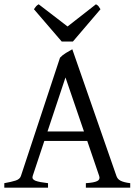

<svg xmlns="http://www.w3.org/2000/svg" viewBox="-20 -872 635 892"><path d="M370.1 -261.2 284.2 -512.2 200.7 -261.2ZM186 -217.3 131.8 -54.2Q127 -39.1 145 -32.2Q163.1 -25.4 203.1 -21V0H0V-21Q33.2 -26.9 52.7 -33.2Q72.3 -39.6 77.1 -54.2L258.8 -604Q270 -616.2 286.6 -626.2Q303.2 -636.2 315.9 -643.1L521 -54.2Q523.4 -47.4 527.8 -42Q532.2 -36.6 539.6 -32.7Q546.9 -28.8 558.1 -25.9Q569.3 -22.9 585 -21V0H378.9V-21Q417 -23.4 431.6 -30.8Q446.3 -38.1 440.9 -54.2L385.3 -217.3ZM318.8 -679.2H266.6L137.7 -829.1Q141.1 -834 143.6 -837.4Q146 -840.8 148.2 -843.3Q150.4 -845.7 153.1 -847.7Q155.8 -849.6 159.7 -852.1L293.9 -749L425.8 -852.1Q434.1 -847.7 437.5 -843.3Q440.9 -838.9 446.8 -829.1Z"/></svg>

Font: Gentium Plus Viet
Style: Regular
Weight: 400
Designer: J. Victor Gaultney, Annie Olsen, Iska Routamaa, Becca Hirsbrunner
Foundry: SIL International
Version: Version 5.000